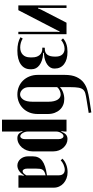

<svg xmlns="http://www.w3.org/2000/svg" viewBox="487 -1278 958 1973"><g transform="rotate(90 966.5 -291.0)"><path d="M331 -495V0H306V-394L308 -423L302 -424L289 -396L84 0H35V-495H61V-232L59 -203L66 -202L77 -231L213 -495Z M500 10Q414 10 362 -22L376 -45Q396 -32 419.5 -25.5Q443 -19 466 -19Q514 -19 541.5 -46Q569 -73 569 -120V-144Q569 -190 546 -217.5Q523 -245 484 -246H469L470 -272H484Q522 -272 541.5 -298Q561 -324 561 -373V-386Q561 -428 539.5 -451.5Q518 -475 481 -475Q458 -475 434.5 -466Q411 -457 392 -440L374 -459Q422 -505 512 -505Q593 -505 638.5 -470Q684 -435 684 -374V-368Q684 -347 673 -329Q662 -311 643 -297.5Q624 -284 597.5 -275Q571 -266 540 -264L523 -263V-255L540 -254Q608 -248 649.5 -216.5Q691 -185 691 -137V-124Q691 -61 641 -25.5Q591 10 500 10Z M749 -200V-475Q749 -550 770.5 -596.5Q792 -643 827 -670Q862 -697 906.5 -709.5Q951 -722 997 -729L1135 -750L1140 -723L1004 -701Q965 -695 940 -688.5Q915 -682 900.5 -665.5Q886 -649 880.5 -618.5Q875 -588 875 -534V-427Q894 -447 928 -459.5Q962 -472 997 -472Q1030 -472 1058 -460.5Q1086 -449 1106.5 -427Q1127 -405 1139 -373.5Q1151 -342 1151 -302V-200Q1151 -152 1135.5 -113.5Q1120 -75 1092.5 -47.5Q1065 -20 1028.5 -5Q992 10 950 10Q908 10 871.5 -5Q835 -20 808 -47.5Q781 -75 765 -114Q749 -153 749 -200ZM875 -399V-110Q875 -69 898 -43.5Q921 -18 950 -18Q979 -18 1002 -49Q1025 -80 1025 -150V-306Q1025 -341 1019 -365.5Q1013 -390 1002.5 -405.5Q992 -421 979 -428Q966 -435 951 -435Q932 -435 910.5 -425.5Q889 -416 875 -399Z M1327 -443 1333 -441Q1346 -476 1364 -490.5Q1382 -505 1408 -505Q1434 -505 1457 -493.5Q1480 -482 1497.5 -462.5Q1515 -443 1525 -416.5Q1535 -390 1535 -361V-145Q1535 -114 1524 -85.5Q1513 -57 1494.5 -36Q1476 -15 1451.5 -2.5Q1427 10 1399 10Q1374 10 1358 -2Q1342 -14 1333 -43L1327 -41L1331 -12V168H1209V-495H1331V-472ZM1331 -100Q1331 -85 1335 -70.5Q1339 -56 1346 -45Q1353 -34 1361.5 -27Q1370 -20 1379 -20Q1392 -20 1400.5 -33Q1409 -46 1409 -66V-416Q1409 -436 1400 -450Q1391 -464 1378 -464Q1369 -464 1361 -457.5Q1353 -451 1346 -440Q1339 -429 1335 -415.5Q1331 -402 1331 -388Z M1586 -149Q1586 -211 1632 -245.5Q1678 -280 1781 -294V-415Q1781 -445 1766 -461Q1751 -477 1724 -477Q1712 -477 1698 -473.5Q1684 -470 1671 -464.5Q1658 -459 1647 -451.5Q1636 -444 1629 -435L1610 -452Q1630 -475 1667 -490.5Q1704 -506 1749 -506Q1783 -506 1812 -495Q1841 -484 1862.5 -465Q1884 -446 1896 -420Q1908 -394 1908 -364V-1H1781V-29L1786 -54L1779 -56Q1761 -25 1735 -7.5Q1709 10 1680 10Q1661 10 1643.5 1.5Q1626 -7 1613.5 -21.5Q1601 -36 1593.5 -56Q1586 -76 1586 -99ZM1739 -44Q1760 -44 1781 -82V-280Q1759 -275 1745.5 -268Q1732 -261 1724.5 -250Q1717 -239 1714.5 -222.5Q1712 -206 1712 -181V-92Q1712 -70 1719.5 -57Q1727 -44 1739 -44Z"/></g></svg>

Font: Moniqa Black Heading
Style: Regular
Weight: 900
Designer: Rajesh Rajput
Foundry: Rajesh Rajput
Version: Version 1.000